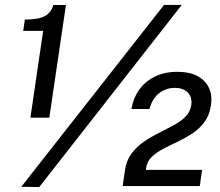

<svg xmlns="http://www.w3.org/2000/svg" viewBox="-20 -751 889 775"><path d="M102.7 -276 154.2 -626.4H73.7L80.3 -672Q137.6 -672 162.9 -687.2Q188.2 -702.5 195.1 -730.8H246.1L179.1 -276ZM138.5 4 66 3 642 -731H713.5ZM475.3 0 481 -40.9 484.1 -62Q489.8 -102.5 510.4 -130.5Q531 -158.5 560.1 -178.5Q589.2 -198.5 620.8 -214.2Q652.4 -229.9 680.9 -245.3Q709.3 -260.7 728.8 -280.1Q748.3 -299.4 752.1 -327.1Q756.5 -357.6 738.6 -376.9Q720.7 -396.3 685.7 -396.3Q648.6 -396.3 621.3 -374Q593.9 -351.6 583.5 -311.1H510.6Q516.9 -352.6 540.1 -386.5Q563.4 -420.5 602.9 -440.8Q642.3 -461.1 697.1 -461.1Q744.6 -461.1 776.5 -444.3Q808.4 -427.4 822.9 -397.4Q837.3 -367.4 831.7 -327.4Q826 -286.8 805.9 -259.3Q785.8 -231.8 757.3 -212.9Q728.8 -194.1 697.9 -179.4Q666.9 -164.8 639 -150.3Q611.2 -135.9 592.3 -117.5Q573.5 -99.1 569.7 -72L568.7 -65.4H795.8L786.4 0Z"/></svg>

Font: Public Sans SemiBold
Style: Italic
Weight: 600
Italic angle: -8°
Designer: The Public Sans project authors (U.S. Web Design System). Libre Franklin designed by Pablo Impallari and Rodrigo Fuenzal
Version: Version 1.007; ttfautohint (v1.8.1) -l 8 -r 50 -G 200 -x 14 